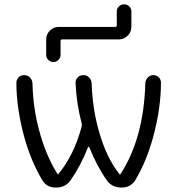

<svg xmlns="http://www.w3.org/2000/svg" viewBox="-20 -889 819 887"><path d="M511.7 -764.6Q519.5 -764.6 519.5 -771.5V-835.9Q519.5 -849.6 529.3 -859.4Q539.1 -869.1 553.2 -869.1Q567.4 -869.1 577.1 -859.4Q586.9 -849.6 586.9 -835.9V-764.6Q586.9 -741.2 569.8 -724.1Q552.7 -707 529.3 -707H267.6Q259.8 -707 259.8 -699.2V-635.7Q259.8 -622.1 250 -612.3Q240.2 -602.5 226.6 -602.5Q212.9 -602.5 203.1 -612.3Q193.4 -622.1 193.4 -635.7V-707Q193.4 -730.5 210.4 -747.6Q227.5 -764.6 251 -764.6ZM536.1 -84Q644.5 -250 651.4 -505.9Q652.3 -520.5 663.1 -531.2Q673.8 -542 688.5 -542Q703.1 -542 713.9 -531.2Q723.6 -521.5 723.6 -506.8Q723.6 -389.6 687.5 -255.9Q657.2 -144.5 605.5 -57.6Q585 -22.5 541 -22.5Q498 -22.5 474.6 -54.7Q427.7 -120.1 392.6 -209Q391.6 -210.9 389.6 -210.9Q387.7 -210.9 386.7 -209Q352.5 -122.1 305.7 -55.7Q282.2 -22.5 238.3 -22.5Q195.3 -22.5 174.8 -57.6Q123 -144.5 91.8 -256.8Q55.7 -390.6 55.7 -505.9Q55.7 -520.5 65.4 -531.2Q76.2 -542 91.8 -542Q107.4 -542 118.2 -531.2Q128.9 -520.5 129.9 -504.9Q132.8 -390.6 160.2 -289.1Q191.4 -169.9 247.1 -83Q247.1 -83 248 -83Q321.3 -169.9 357.4 -304.7Q359.4 -311.5 357.4 -318.4Q333 -412.1 329.1 -504.9Q328.1 -520.5 338.9 -531.2Q349.6 -542 365.2 -542Q380.9 -542 391.6 -531.2Q402.3 -520.5 403.3 -504.9Q407.2 -385.7 437.5 -281.2Q471.7 -160.2 532.2 -84Q533.2 -83 534.2 -83Q535.2 -83 536.1 -84Z"/></svg>

Font: Gen Jyuu Gothic Normal
Style: Regular
Weight: 300
Designer: [Source Han Sans]
Ryoko NISHIZUKA  (kana & ideographs); Paul D. Hunt (Latin, Greek & Cyrillic); Wenlong ZHANG  (bopomofo
Version: Version 1.002.20150607